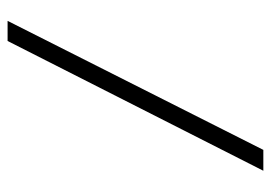

<svg xmlns="http://www.w3.org/2000/svg" viewBox="-124 -546 714 506"><g transform="rotate(90 233.0 -293.0)"><path d="M35 44 375 -630H430L88 44Z"/></g></svg>

Font: Smooch Sans SemiBold
Style: Bold
Weight: 600
Designer: Robert E. Leuschke
Foundry: Robert E. Leuschke
Version: Version 1.010; ttfautohint (v1.8.3)